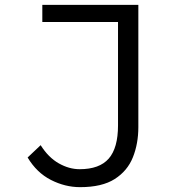

<svg xmlns="http://www.w3.org/2000/svg" viewBox="-20 -751 707 784"><path d="M307.1 13.2Q245.6 13.2 187.7 -16.4Q129.9 -45.9 92.8 -107.9L146 -158.2Q177.7 -107.9 220 -84Q262.2 -60.1 305.2 -60.1Q386.2 -60.1 424.1 -103.5Q461.9 -147 461.9 -238.8V-661.1H152.8V-731H544.9V-231.9Q544.9 -164.6 522.7 -108.9Q500.5 -53.2 448.5 -20Q396.5 13.2 307.1 13.2Z"/></svg>

Font: Shanggu Mono N
Style: Regular
Weight: 350
Designer: GuiWonder
Version: Version 1.021